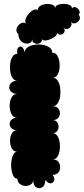

<svg xmlns="http://www.w3.org/2000/svg" viewBox="-20 -958 435 996"><path d="M70 -31Q57 -31 49.5 -45Q42 -59 39 -80Q36 -101 39 -122Q42 -143 49.5 -157Q57 -171 70 -171Q51 -171 41.5 -188Q32 -205 32 -227Q32 -249 41.5 -266Q51 -283 70 -283Q50 -283 40 -292.5Q30 -302 30 -315Q30 -328 40 -337.5Q50 -347 70 -347Q50 -347 40 -365.5Q30 -384 30 -409Q30 -434 40 -452.5Q50 -471 70 -471Q49 -471 38.5 -481.5Q28 -492 28 -505Q28 -518 38.5 -528.5Q49 -539 70 -539Q55 -539 45.5 -553Q36 -567 33 -588Q30 -609 33 -630Q36 -651 45.5 -665Q55 -679 70 -679Q66 -702 74.5 -711Q83 -720 93.5 -714Q104 -708 108 -685Q108 -702 122.5 -712Q137 -722 158 -725.5Q179 -729 200.5 -725.5Q222 -722 236.5 -712Q251 -702 251 -685Q270 -685 279.5 -665.5Q289 -646 289.5 -620.5Q290 -595 281 -575Q272 -555 253 -555Q269 -555 279 -540Q289 -525 292 -503Q295 -481 292 -459Q289 -437 279 -422Q269 -407 253 -407Q272 -407 281.5 -396Q291 -385 291 -371Q291 -357 281.5 -346Q272 -335 253 -335Q268 -335 276 -324.5Q284 -314 284 -301Q284 -288 276 -277.5Q268 -267 253 -267Q272 -267 281.5 -246.5Q291 -226 291 -199Q291 -172 281.5 -151.5Q272 -131 253 -131Q273 -131 282.5 -119Q292 -107 292 -91Q292 -75 282.5 -63Q273 -51 253 -51Q266 -33 260.5 -20Q255 -7 241.5 -7Q228 -7 215 -25Q215 4 199 13.5Q183 23 167.5 13.5Q152 4 152 -25Q152 -9 139.5 -1Q127 7 111.5 6.5Q96 6 83.5 -3.5Q71 -13 70 -31ZM75 -782Q64 -791 65 -803Q66 -815 74.5 -825.5Q83 -836 95 -839.5Q107 -843 118 -834Q108 -842 112 -856.5Q116 -871 127.5 -885Q139 -899 153 -906Q167 -913 176 -905Q175 -918 187.5 -926.5Q200 -935 218 -937Q236 -939 250.5 -934Q265 -929 266 -915Q266 -927 279.5 -932.5Q293 -938 310 -938Q327 -938 340 -932.5Q353 -927 353 -915Q363 -925 374.5 -919.5Q386 -914 391.5 -902.5Q397 -891 388 -882Q399 -868 392 -855Q385 -842 370.5 -837.5Q356 -833 345 -847Q355 -835 349 -823.5Q343 -812 330.5 -808Q318 -804 308 -816Q319 -803 314 -792Q309 -781 297 -778.5Q285 -776 274 -789Q278 -780 268.5 -771Q259 -762 244 -755.5Q229 -749 215.5 -748Q202 -747 198 -755Q198 -739 185.5 -733.5Q173 -728 160 -733.5Q147 -739 147 -755Q147 -742 136.5 -736Q126 -730 112 -732.5Q98 -735 87 -747Q76 -759 75 -782Z"/></svg>

Font: Rubik Bubbles
Style: Regular
Weight: 400
Designer: Hubert and Fischer, NaN
Foundry: Hubert and Fischer, NaN
Version: Version 2.200